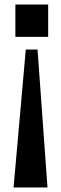

<svg xmlns="http://www.w3.org/2000/svg" viewBox="-20 -668 271 849"><path d="M40 161 94 -449H146L190 161ZM48 -505V-648H193V-505Z"/></svg>

Font: Oswald SemiBold
Style: Regular
Weight: 600
Designer: Vernon Adams
Foundry: Vernon Adams
Version: Version 4.100; ttfautohint (v1.8.1.43-b0c9)